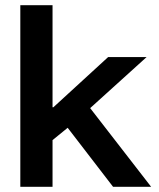

<svg xmlns="http://www.w3.org/2000/svg" viewBox="-20 -720 612 740"><path d="M58.3 0V-700H182.5V-306.7H185.8L396.7 -500H545L327.5 -303.3L562.5 0H415.8L240.8 -227.5L182.5 -180V0Z"/></svg>

Font: Funnel Display SemiBold
Style: Regular
Weight: 600
Designer: NORD ID, Kristian Moeller
Foundry: Dicotype
Version: Version 1.000